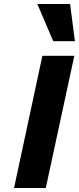

<svg xmlns="http://www.w3.org/2000/svg" viewBox="-20 -936 393 956"><path d="M50 0 191 -658H350L208 0ZM245 -731 166 -916H329L353 -731Z"/></svg>

Font: Ysabeau ExtraBold
Style: Italic
Weight: 800
Italic angle: -12°
Designer: Christian Thalmann (Catharsis Fonts)
Version: Version 2.002